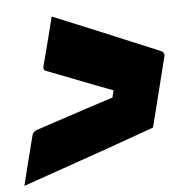

<svg xmlns="http://www.w3.org/2000/svg" viewBox="-47 -648 694 696"><g transform="rotate(-5 300.0 -299.5)"><path d="M497 -168Q423 -141 340.5 -112Q258 -83 175 -54Q92 -25 14 2Q26 -45 36.5 -88Q47 -131 59 -177Q62 -191 77 -196Q91 -201 121.5 -211Q152 -221 193 -234.5Q234 -248 277.5 -262.5Q321 -277 360 -289L366 -315Q333 -327 297 -341Q261 -355 226.5 -368.5Q192 -382 166 -392Q140 -402 129 -406Q117 -410 121 -425Q132 -467 144 -513Q156 -559 166 -601Q263 -561 357.5 -522Q452 -483 549 -442Q565 -436 560 -419Q544 -356 528.5 -293.5Q513 -231 497 -168Z"/></g></svg>

Font: Recursive Mn Lnr St Blk
Style: Italic
Weight: 900
Italic angle: -15°
Monospace: yes
Version: Version 1.079;hotconv 1.0.112;makeotfexe 2.5.65598; ttfautoh